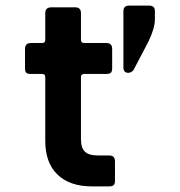

<svg xmlns="http://www.w3.org/2000/svg" viewBox="-20 -663 640 683"><path d="M531 -624V-594Q531 -563 508 -515L455 -414Q447 -404 436 -404Q419 -404 419 -424V-623Q419 -643 439 -643H511Q531 -643 531 -624ZM130 -400H90Q78 -400 73.5 -404Q69 -408 69 -420V-489Q69 -510 90 -510H130Q141 -510 141 -521V-616Q141 -637 163 -637H247Q268 -637 268 -616V-521Q268 -510 280 -510H358Q379 -510 379 -489V-420Q379 -409 374.5 -404.5Q370 -400 358 -400H280Q268 -400 268 -389V-168Q268 -137 282 -123.5Q296 -110 328 -110H368Q389 -110 389 -89V-20Q389 -9 384.5 -4.5Q380 0 368 0H307Q228 0 184.5 -42Q141 -84 141 -162V-389Q141 -400 130 -400Z"/></svg>

Font: RajdhaniMono
Style: Bold
Weight: 700
Monospace: yes
Designer: Satya Rajpurohit, Jyotish Sonowal
Foundry: Indian Type Foundry
Version: Version 1.201;PS 1.0;hotconv 1.0.78;makeotf.lib2.5.61930; tt